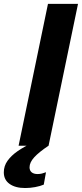

<svg xmlns="http://www.w3.org/2000/svg" viewBox="-82 -749 421 987"><path d="M13.6 0 164.6 -729H319L167.7 0ZM47.3 217.6Q-3.1 217.6 -32.8 196.4Q-62.4 175.3 -62.4 136.9Q-62.4 104.3 -43.2 77.4Q-24 50.6 8.7 27.9Q41.4 5.3 81.6 -13.3H161L167.7 0Q118.4 32.9 94.1 59.4Q69.9 85.9 69.9 111Q69.9 127.7 80.7 136.7Q91.6 145.7 111.3 145.7Q122.6 145.7 133.5 143.1Q144.4 140.4 154.4 136.4L143 200.1Q124.4 208 98.6 212.8Q72.7 217.6 47.3 217.6Z"/></svg>

Font: Mona Sans ExtraLight
Style: Italic
Weight: 200
Italic angle: -11.6951°
Designer: Deni Anggara
Foundry: GitHub
Version: Version 2.000